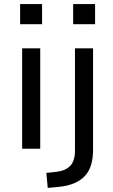

<svg xmlns="http://www.w3.org/2000/svg" viewBox="-20 -732 557 945"><path d="M79 -613V-712H187V-613ZM89 0V-494H178V0ZM340 -613V-712H448V-613ZM215 193 208 119 256 114Q301 109 325 85Q349 61 349 9V-494H438V5Q438 48 428 80.5Q418 113 397 135Q376 157 343.5 170.5Q311 184 266 188Z"/></svg>

Font: Nunito Sans 8pt
Style: Regular
Weight: 400
Version: Version 3.101;gftools[0.9.27]